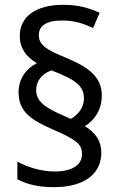

<svg xmlns="http://www.w3.org/2000/svg" viewBox="-20 -783 501 796"><path d="M57 -400C57 -322 106 -286 202 -245C298 -203 320 -185 320 -144C320 -105 288 -72 206 -72C151 -72 91 -91 52 -113V-40C91 -19 139 -7 204 -7C326 -7 400 -60 400 -150C400 -198 377 -232 332 -260C370 -283 402 -326 402 -387C402 -464 348 -504 255 -543C171 -577 141 -597 141 -637C141 -675 170 -698 238 -698C289 -698 324 -686 366 -667L393 -730C346 -751 305 -763 241 -763C130 -763 62 -715 62 -634C62 -584 87 -548 133 -521C91 -500 57 -460 57 -400ZM130 -410C130 -450 158 -480 194 -491C301 -450 328 -423 328 -375C328 -335 303 -308 274 -290L247 -302C164 -337 130 -364 130 -410Z"/></svg>

Font: Noto Sans Lao SemiCondensed
Style: Regular
Weight: 400
Width: 4
Designer: Monotype Design Team
Foundry: Monotype Imaging Inc.
Version: Version 2.004